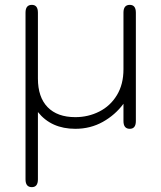

<svg xmlns="http://www.w3.org/2000/svg" viewBox="-20 -520 664 790"><path d="M85 218V-468Q85 -500 111 -500Q136 -500 136 -468V-197Q136 -120 176 -79Q216 -38 290 -38Q343 -38 388.5 -61Q434 -84 461 -128.5Q488 -173 488 -235V-468Q488 -500 514 -500Q539 -500 539 -468V-22Q539 10 514 10Q488 10 488 -22V-93Q454 -47 403 -18.5Q352 10 290 10Q191 10 136 -59V218Q136 250 111 250Q85 250 85 218Z"/></svg>

Font: Kodchasan ExtraLight
Style: Regular
Weight: 275
Version: Version 1.000; ttfautohint (v1.6)